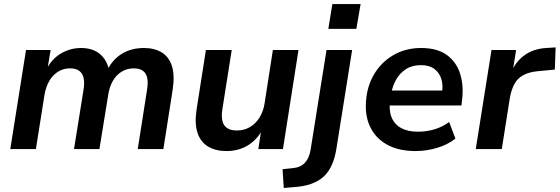

<svg xmlns="http://www.w3.org/2000/svg" viewBox="-20 -739 2775 952"><path d="M31 0 109 -491H231L214 -389H207Q235 -446 281.5 -473.5Q328 -501 382 -501Q439 -501 475 -471.5Q511 -442 522 -386L512 -391Q538 -444 584.5 -472.5Q631 -501 694 -501Q746 -501 782 -479Q818 -457 832.5 -411.5Q847 -366 836 -293L790 0H663L709 -293Q715 -329 710 -352.5Q705 -376 688.5 -388Q672 -400 643 -400Q610 -400 583 -383.5Q556 -367 539 -337Q522 -307 516 -265L473 0H347L394 -293Q400 -329 394.5 -352.5Q389 -376 372.5 -388Q356 -400 328 -400Q302 -400 281 -390.5Q260 -381 243.5 -363.5Q227 -346 216 -321Q205 -296 200 -265L158 0Z M1103 10Q1049 10 1011.5 -12.5Q974 -35 959 -81.5Q944 -128 955 -198L1001 -491H1129L1083 -200Q1077 -165 1082.5 -140.5Q1088 -116 1106 -104Q1124 -92 1154 -92Q1191 -92 1219.5 -109Q1248 -126 1267 -156.5Q1286 -187 1292 -227L1333 -491H1460L1383 0H1261L1276 -100H1283Q1256 -47 1209.5 -18.5Q1163 10 1103 10Z M1608 -596 1628 -719H1768L1747 -596ZM1387 193 1381 100 1428 95Q1469 92 1491 69Q1513 46 1520 4L1599 -491H1726L1649 -8Q1642 40 1626.5 76Q1611 112 1586 135.5Q1561 159 1523.5 172.5Q1486 186 1434 189Z M2040 10Q1961 10 1905.5 -18.5Q1850 -47 1821 -99Q1792 -151 1794 -220Q1796 -301 1831 -364Q1866 -427 1927.5 -464Q1989 -501 2068 -501Q2148 -501 2195.5 -466.5Q2243 -432 2261.5 -373Q2280 -314 2271 -243L2268 -216H1894L1904 -290H2189L2171 -274Q2178 -315 2168.5 -346.5Q2159 -378 2134 -397Q2109 -416 2067 -416Q2023 -416 1992.5 -396Q1962 -376 1944 -344Q1926 -312 1920 -275L1915 -246Q1907 -196 1920.5 -160Q1934 -124 1967.5 -105Q2001 -86 2051 -86Q2095 -86 2135 -98Q2175 -110 2207 -134L2238 -52Q2201 -22 2148 -6Q2095 10 2040 10Z M2339 0 2417 -491H2539L2520 -373H2512Q2532 -428 2577 -462.5Q2622 -497 2688 -501L2735 -504L2731 -394L2647 -386Q2603 -382 2574 -366Q2545 -350 2530 -321.5Q2515 -293 2508 -253L2468 0Z"/></svg>

Font: Nunito Sans 11pt
Style: Bold Italic
Weight: 700
Italic angle: -9°
Version: Version 3.101;gftools[0.9.27]